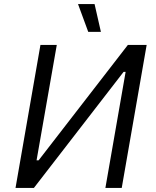

<svg xmlns="http://www.w3.org/2000/svg" viewBox="-20 -920 762 940"><path d="M56 0H146L585 -568H595L496 0H576L698 -700H606L169 -135H159L258 -700H178ZM412 -764H474L443 -900H362Z"/></svg>

Font: Fixel Display
Style: Italic
Weight: 400
Italic angle: -10°
Designer: AlfaBravo + MacPaw
Foundry: Kyrylo Tkachov, Marchela Mozhyna, Serhii Makarenko, Maria Weinstein, Zakhar Kryvoshyya
Version: Version 1.210;Glyphs 3.2 (3217)